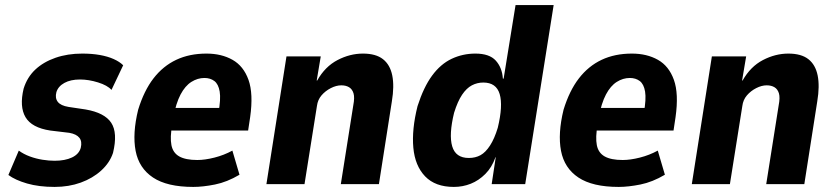

<svg xmlns="http://www.w3.org/2000/svg" viewBox="-20 -725 3290 756"><path d="M195 11Q133 11 86.5 -2.5Q40 -16 13 -36L54 -132Q73 -118 97.5 -109Q122 -100 147.5 -96Q173 -92 195 -92Q236 -92 263.5 -105Q291 -118 298 -143Q304 -168 292.5 -182.5Q281 -197 253 -202L178 -211Q105 -222 80.5 -263.5Q56 -305 73 -376Q87 -421 119 -451Q151 -481 198.5 -497.5Q246 -514 304 -514Q342 -514 373 -508.5Q404 -503 427.5 -492.5Q451 -482 465 -468L419 -371Q403 -389 366 -400.5Q329 -412 295 -412Q258 -412 233.5 -398.5Q209 -385 202 -362Q196 -339 207.5 -324Q219 -309 250 -304L317 -294Q392 -281 418 -241.5Q444 -202 425 -123Q412 -84 378.5 -53.5Q345 -23 298 -6Q251 11 195 11Z M741 11Q638 11 582.5 -26Q527 -63 514 -131Q501 -199 524 -293Q547 -368 584.5 -416.5Q622 -465 674 -489.5Q726 -514 793 -514Q852 -514 895.5 -489.5Q939 -465 958.5 -410.5Q978 -356 965 -264L957 -211H634L648 -300H856L840 -280Q850 -335 845 -364.5Q840 -394 824 -406Q808 -418 785 -418Q758 -418 733.5 -402.5Q709 -387 691 -353Q673 -319 662 -261L658 -234Q649 -184 655 -153.5Q661 -123 686 -109Q711 -95 757 -95Q787 -95 824.5 -104.5Q862 -114 895 -132L923 -37Q874 -8 826.5 1.5Q779 11 741 11Z M1029 0 1108 -503H1243L1227 -408H1229Q1260 -463 1309 -488.5Q1358 -514 1409 -514Q1460 -514 1488 -492Q1516 -470 1524.5 -428Q1533 -386 1523 -326L1472 0H1322L1371 -310Q1377 -341 1372 -357.5Q1367 -374 1354.5 -381.5Q1342 -389 1324 -389Q1304 -389 1282.5 -378Q1261 -367 1246 -349.5Q1231 -332 1228 -308L1179 0Z M1767 11Q1694 11 1654 -30.5Q1614 -72 1607.5 -143.5Q1601 -215 1624 -307Q1648 -382 1681.5 -427.5Q1715 -473 1758.5 -493.5Q1802 -514 1852 -514Q1907 -514 1932 -486.5Q1957 -459 1960 -416L1963 -415L2010 -705H2160L2048 0H1916L1932 -106H1931Q1917 -66 1891 -40Q1865 -14 1833.5 -1.5Q1802 11 1767 11ZM1826 -103Q1852 -103 1872 -114Q1892 -125 1909.5 -152Q1927 -179 1940 -222Q1961 -309 1947.5 -354.5Q1934 -400 1883 -400Q1859 -400 1838 -389Q1817 -378 1799.5 -352Q1782 -326 1768 -281Q1747 -195 1760.5 -149Q1774 -103 1826 -103Z M2416 11Q2313 11 2257.5 -26Q2202 -63 2189 -131Q2176 -199 2199 -293Q2222 -368 2259.5 -416.5Q2297 -465 2349 -489.5Q2401 -514 2468 -514Q2527 -514 2570.5 -489.5Q2614 -465 2633.5 -410.5Q2653 -356 2640 -264L2632 -211H2309L2323 -300H2531L2515 -280Q2525 -335 2520 -364.5Q2515 -394 2499 -406Q2483 -418 2460 -418Q2433 -418 2408.5 -402.5Q2384 -387 2366 -353Q2348 -319 2337 -261L2333 -234Q2324 -184 2330 -153.5Q2336 -123 2361 -109Q2386 -95 2432 -95Q2462 -95 2499.5 -104.5Q2537 -114 2570 -132L2598 -37Q2549 -8 2501.5 1.5Q2454 11 2416 11Z M2704 0 2783 -503H2918L2902 -408H2904Q2935 -463 2984 -488.5Q3033 -514 3084 -514Q3135 -514 3163 -492Q3191 -470 3199.5 -428Q3208 -386 3198 -326L3147 0H2997L3046 -310Q3052 -341 3047 -357.5Q3042 -374 3029.5 -381.5Q3017 -389 2999 -389Q2979 -389 2957.5 -378Q2936 -367 2921 -349.5Q2906 -332 2903 -308L2854 0Z"/></svg>

Font: Nunito Sans 7pt Condensed ExtraBold
Style: Italic
Weight: 800
Width: 3
Italic angle: -9°
Designer: Vernon Adams
Foundry: Vernon Adams
Version: Version 3.101;gftools[0.9.27]